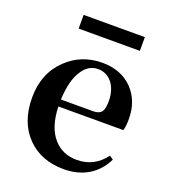

<svg xmlns="http://www.w3.org/2000/svg" viewBox="-138 -845 850 961"><g transform="rotate(20 286.5 -364.0)"><path d="M312 16C411 16 487 -30 527 -113L507 -127C469 -76 419 -50 357 -50C306 -50 265 -68 234 -103C200 -141 182 -197 180 -270H526C531 -286 533 -307 533 -332C533 -396 513 -448 474 -489C434 -530 380 -551 313 -551C239 -551 176 -526 125 -477C69 -424 41 -354 41 -268C41 -179 67 -109 118 -58C167 -9 231 16 312 16ZM180 -307C183 -376 196 -429 221 -465C242 -498 270 -514 304 -514C365 -514 408 -461 408 -381C408 -354 404 -336 397 -325C388 -313 373 -307 351 -307ZM468 -671V-744H142V-671Z"/></g></svg>

Font: AllPunType Bold
Style: Regular
Weight: 700
Version: 1.0